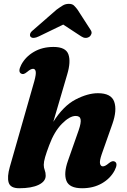

<svg xmlns="http://www.w3.org/2000/svg" viewBox="-20 -963 660 996"><path d="M575 -79.5Q553 -37.5 508.8 -12Q464.5 13.5 406 13.5Q339.5 13.5 324.5 -25.2Q309.5 -64 332.5 -129L388 -287Q401.5 -326 398.2 -343.8Q395 -361.5 372.5 -361.5Q341.5 -361.5 301.5 -321.2Q261.5 -281 235 -209Q221.5 -173.5 214.2 -148.5Q207 -123.5 207 -108Q207 -93 212 -80.5Q217 -68 217 -51.5Q217 -22 180.5 -4.2Q144 13.5 79.5 13.5Q34 13.5 25 -15.8Q16 -45 31 -97.5L158 -542Q168 -578.5 165.2 -592.2Q162.5 -606 151.5 -606Q139.5 -606 121.5 -590.5Q110.5 -581.5 103.5 -579.5Q96.5 -577.5 90 -581Q71.5 -590.5 90 -626.5Q112 -668.5 155.8 -694Q199.5 -719.5 257.5 -719.5Q321 -719.5 334.8 -681.2Q348.5 -643 328.5 -576.5L256.5 -331Q309 -414 372 -446.8Q435 -479.5 488 -479.5Q557 -479.5 572.5 -435.2Q588 -391 563 -320L508 -164Q495.5 -128 499 -114Q502.5 -100 513.5 -100Q525.5 -100 543.5 -115.5Q554.5 -124.5 561.5 -126.2Q568.5 -128 575 -125Q593.5 -115.5 575 -79.5ZM443 -772Q423.5 -759.5 401 -774.5L308 -835.5L182 -774.5Q151 -759.5 139 -772Q134 -777 136.2 -786.8Q138.5 -796.5 152 -807L273 -912.5Q291.5 -926 305.5 -934.5Q319.5 -943 337 -943Q354.5 -943 363.5 -934.5Q372.5 -926 382.5 -912.5L450.5 -807Q457.5 -796.5 454 -786.8Q450.5 -777 443 -772Z"/></svg>

Font: Fraunces 9pt S000
Style: Bold Italic
Weight: 700
Italic angle: -16°
Version: Version 1.000; ttfautohint (v1.8.3)